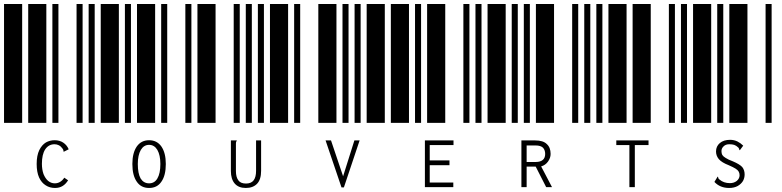

<svg xmlns="http://www.w3.org/2000/svg" viewBox="-20 -610 3880 953"><path d="M0 0V-590H90V0ZM120 0V-590H210V0ZM240 0V-590H270V0ZM360 0V-590H390V0ZM420 0V-590H450V0ZM253 323Q227 323 207 310Q186 297 174 271Q162 244 162 204Q162 162 175 135Q188 109 208 97Q228 86 251 86Q276 86 294 98Q312 110 321 131L299 142L296 143L295 141V138Q295 134 290 127Q282 116 272 111Q262 106 251 106Q221 106 204 132Q188 157 188 203Q188 231 196 254Q205 276 219 288Q234 300 252 300Q266 300 278 293Q291 285 299 272L318 285Q306 304 291 313Q275 323 253 323Z M480 0V-590H570V0ZM600 0V-590H630V0ZM660 0V-590H750V0ZM780 0V-590H810V0ZM900 0V-590H930V0ZM720 323Q680 323 659 292Q637 261 637 204Q637 149 659 117Q681 86 720 86Q759 86 781 117Q803 149 803 204Q803 261 781 292Q760 323 720 323ZM720 300Q747 300 761 276Q776 251 776 204Q776 160 761 134Q746 109 720 109Q694 109 679 134Q664 160 664 204Q664 251 678 276Q693 300 720 300Z M960 0V-590H1050V0ZM1140 0V-590H1170V0ZM1200 0V-590H1230V0ZM1260 0V-590H1290V0ZM1320 0V-590H1410V0ZM1200 323Q1164 323 1145 301Q1126 279 1126 239V87H1155V90Q1152 92 1152 95Q1151 97 1151 104V239Q1151 269 1163 285Q1174 301 1201 301Q1227 301 1239 285Q1251 269 1251 238V87H1276V238Q1276 281 1256 302Q1236 323 1200 323Z M1440 0V-590H1470V0ZM1560 0V-590H1650V0ZM1680 0V-590H1710V0ZM1740 0V-590H1770V0ZM1800 0V-590H1890V0ZM1596 87H1623L1683 265L1739 87H1765L1687 320H1675Z M1920 0V-590H2010V0ZM2040 0V-590H2070V0ZM2100 0V-590H2190V0ZM2280 0V-590H2310V0ZM2340 0V-590H2370V0ZM2089 87H2231V110H2113V186H2211V210H2113V296H2230V319H2089Z M2400 0V-590H2490V0ZM2520 0V-590H2550V0ZM2580 0V-590H2610V0ZM2640 0V-590H2730V0ZM2820 0V-590H2850V0ZM2568 87H2636Q2676 87 2694 105Q2713 122 2713 154Q2713 174 2700 192Q2687 210 2666 216L2720 319H2691L2639 217H2594V319H2568ZM2639 194Q2663 194 2675 183Q2686 173 2686 154Q2686 135 2675 123Q2663 112 2639 112H2594V194Z M2880 0V-590H2910V0ZM2940 0V-590H2970V0ZM3000 0V-590H3090V0ZM3120 0V-590H3210V0ZM3300 0V-590H3330V0ZM3104 110H3039V87H3199V110H3131V319H3104Z M3360 0V-590H3390V0ZM3420 0V-590H3510V0ZM3540 0V-590H3570V0ZM3600 0V-590H3690V0ZM3780 0V-590H3810V0ZM3599 323Q3554 323 3526 293L3540 270L3541 267L3544 268Q3544 269 3545 272Q3545 274 3547 277Q3548 279 3551 281Q3572 299 3603 299Q3623 299 3637 288Q3651 276 3651 260Q3651 249 3646 241Q3642 234 3631 227Q3620 220 3597 210Q3563 197 3548 180Q3534 163 3534 142Q3534 116 3553 100Q3572 84 3604 84Q3623 84 3640 92Q3656 100 3669 113L3652 136L3650 134Q3650 133 3649 131Q3649 128 3647 126Q3646 123 3643 121Q3635 113 3624 109Q3614 106 3600 106Q3582 106 3572 116Q3561 126 3561 140Q3561 151 3565 159Q3570 167 3582 174Q3594 182 3618 191Q3651 205 3664 219Q3676 234 3676 256Q3676 273 3668 288Q3659 303 3642 313Q3624 323 3599 323Z"/></svg>

Font: Libre Barcode 39 Text
Style: Regular
Weight: 400
Version: Version 1.005; ttfautohint (v1.8.3)